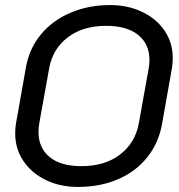

<svg xmlns="http://www.w3.org/2000/svg" viewBox="-20 -729 707 758"><path d="M40 -202Q40 -222 43 -241L82 -461Q95 -537 141.5 -593Q188 -649 259 -679Q330 -709 414 -709Q485 -709 541.5 -682Q598 -655 630 -607.5Q662 -560 662 -500Q662 -481 659 -461L620 -241Q607 -166 562.5 -109.5Q518 -53 447.5 -22Q377 9 287 9Q217 9 160.5 -18.5Q104 -46 72 -94Q40 -142 40 -202ZM528 -242 567 -459Q570 -477 570 -493Q570 -555 525.5 -591Q481 -627 399 -627Q307 -627 247.5 -581.5Q188 -536 174 -459L135 -242Q132 -224 132 -208Q132 -145 176 -109Q220 -73 301 -73Q394 -73 454 -119Q514 -165 528 -242Z"/></svg>

Font: K2D
Style: Italic
Weight: 400
Italic angle: -10°
Designer: Katatrad Aksorn Co.,Ltd.
Foundry: Cadson Demak Co.,Ltd.
Version: Version 1.000; ttfautohint (v1.6)